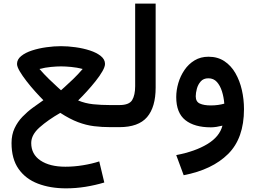

<svg xmlns="http://www.w3.org/2000/svg" viewBox="-20 -700 1406 1057"><path d="M218.8 -148.4Q199.2 -168 174.3 -195.6Q149.4 -223.1 126.5 -252.7Q103.5 -282.2 88.6 -307.6Q73.7 -333 73.7 -348.1Q73.7 -373 96.7 -391.6Q119.6 -410.2 156.2 -422.1Q192.9 -434.1 235.1 -439.9Q277.3 -445.8 315.9 -445.8Q354 -445.8 396.2 -439.9Q438.5 -434.1 475.1 -422.1Q511.7 -410.2 534.9 -391.6Q558.1 -373 558.1 -348.1Q558.1 -332.5 543.7 -307.4Q529.3 -282.2 506.3 -253.4Q483.4 -224.6 457.8 -196.5Q432.1 -168.5 410.2 -147Q448.2 -130.9 492.4 -126.2Q536.6 -121.6 586.4 -121.6H618.2V0H588.9Q540.5 0 497.3 -5.4Q454.1 -10.7 409.4 -27.6Q364.7 -44.4 312 -78.6Q244.6 -40 198.2 1Q151.9 42 151.9 87.4Q151.9 149.4 202.9 183.6Q253.9 217.8 339.8 217.8Q387.7 217.8 437 209.7Q486.3 201.7 526.4 188.5L554.2 304.7Q503.9 319.8 450.4 328.4Q397 336.9 343.3 336.9Q256.8 336.9 189 311Q121.1 285.2 82.3 230Q43.5 174.8 43.5 87.4Q43.5 41.5 60.3 5.9Q77.1 -29.8 103.8 -57.4Q130.4 -85 160.9 -107.2Q191.4 -129.4 218.8 -148.4ZM315.9 -334.5Q292.5 -334.5 260.7 -331.5Q229 -328.6 197.3 -320.3Q222.2 -291.5 249.8 -264.6Q277.3 -237.8 296.6 -220.5Q315.9 -203.1 315.9 -203.1Q315.9 -203.1 335.4 -220.5Q355 -237.8 382.8 -264.6Q410.6 -291.5 435.1 -320.3Q403.8 -328.6 371.6 -331.5Q339.4 -334.5 315.9 -334.5Z M598.6 -121.6H637.2Q690.9 -121.6 707.5 -148.9Q724.1 -176.3 724.1 -225.6V-680.2H836.9V-218.3Q836.9 -110.4 789.6 -55.2Q742.2 0 636.7 0H598.6Z M1323.2 -99.1Q1323.2 61 1235.8 147.7Q1148.4 234.4 991.2 264.6L950.2 153.8Q1054.7 133.8 1121.8 93Q1189 52.2 1204.6 -8.3Q1189.5 -4.4 1172.4 -1.7Q1155.3 1 1141.1 1Q1050.3 1 1000.2 -38.8Q950.2 -78.6 950.2 -165.5Q950.2 -203.6 961.7 -242.7Q973.1 -281.7 995.6 -314.7Q1018.1 -347.7 1051.3 -367.7Q1084.5 -387.7 1127.9 -387.7Q1178.2 -387.7 1215.1 -363.3Q1252 -338.9 1275.9 -297.4Q1299.8 -255.9 1311.5 -204.6Q1323.2 -153.3 1323.2 -99.1ZM1140.6 -119.6Q1161.6 -119.6 1180.7 -122.3Q1199.7 -125 1214.8 -129.4Q1211.9 -165.5 1201.9 -197.3Q1191.9 -229 1173.8 -249Q1155.8 -269 1127 -269Q1100.1 -269 1085 -251.7Q1069.8 -234.4 1063.7 -211.2Q1057.6 -188 1057.6 -169.9Q1057.6 -140.1 1080.1 -129.9Q1102.5 -119.6 1140.6 -119.6Z"/></svg>

Font: Vazirmatn UI SemiBold
Style: Regular
Weight: 600
Designer: Saber Rastikerdar
Foundry: Saber Rastikerdar
Version: Version 33.003